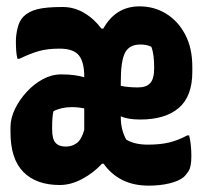

<svg xmlns="http://www.w3.org/2000/svg" viewBox="-20 -572 640 604"><path d="M177 -550Q213 -550 244.5 -531.5Q276 -513 299 -482H305Q344 -552 419 -552Q465 -552 502.5 -529Q540 -506 562.5 -463.5Q585 -421 585 -362V-346Q585 -269 542.5 -232.5Q500 -196 421 -196Q383 -196 360 -206V-203Q360 -164 377 -133Q403 -117 445 -117Q483 -117 511 -123.5Q539 -130 569 -146H575Q582 -118 582 -81Q582 -47 573 -33.5Q564 -20 558 -15Q542 -2 512.5 5Q483 12 448 12Q400 12 364.5 -6Q329 -24 306 -57H301Q274 -28 238.5 -9Q203 10 168 10Q94 10 53.5 -31Q13 -72 13 -156V-172Q13 -200 27 -229Q41 -258 64 -283Q87 -308 115 -323Q143 -338 171 -338Q196 -338 214 -335.5Q232 -333 245 -329V-332Q245 -377 228 -398Q211 -419 167 -419Q130 -419 103 -411.5Q76 -404 41 -387H35Q32 -398 31 -412Q30 -426 30 -442Q30 -462 35.5 -484.5Q41 -507 54 -520Q70 -536 97.5 -543Q125 -550 177 -550ZM360 -315V-302Q383 -297 414 -297Q440 -297 452.5 -310.5Q465 -324 465 -358Q465 -379 463 -395.5Q461 -412 456 -425Q441 -432 422 -432Q387 -432 373.5 -406.5Q360 -381 360 -315ZM186 -111H189Q206 -111 221 -121.5Q236 -132 245 -163V-231Q225 -235 206 -235Q173 -235 148 -222Q144 -203 144 -173V-165Q144 -135 154.5 -123Q165 -111 186 -111Z"/></svg>

Font: Recursive Mn Csl St XBd
Style: Regular
Weight: 800
Monospace: yes
Version: Version 1.079;hotconv 1.0.112;makeotfexe 2.5.65598; ttfautoh